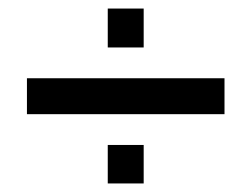

<svg xmlns="http://www.w3.org/2000/svg" viewBox="-20 -480 589 449"><path d="M316 -369V-460H232V-369ZM505 -213V-297H43V-213ZM316 -51V-141H232V-51Z"/></svg>

Font: Archivo Narrow
Style: Regular
Weight: 400
Designer: Hector Gatti
Foundry: Omnibus-Type
Version: Version 1.003;PS 001.003;hotconv 1.0.70;makeotf.lib2.5.58329